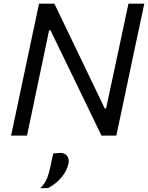

<svg xmlns="http://www.w3.org/2000/svg" viewBox="-20 -733 800 1038"><path d="M40 0Q52.5 -59 64.2 -114.2Q76 -169.5 90 -236L140 -473Q154.5 -541 166.5 -597.2Q178.5 -653.5 191 -713H274Q317.5 -622.5 358.8 -536.8Q400 -451 439.5 -369L546 -147H553.5L623.5 -473.5Q638 -541.5 649.8 -597.5Q661.5 -653.5 674.5 -713H760Q747.5 -653.5 735.5 -597.2Q723.5 -541 709 -473.5L659 -236Q645 -169 633.2 -114Q621.5 -59 609 0H528.5Q491.5 -77 450.8 -160.8Q410 -244.5 361.5 -345.5L253 -569H245.5L175.5 -236Q161.5 -168.5 150 -114Q138.5 -59.5 126 0ZM198 285Q224 257 234.8 229.8Q245.5 202.5 253.5 162.5Q257 146 260.5 129.5Q264 113 268 96.5L309.5 93.5Q333.5 95.5 344.2 112.2Q355 129 350 152Q342 190.5 312.2 226Q282.5 261.5 240 283.5Z"/></svg>

Font: Commissioner
Style: Italic
Weight: 400
Italic angle: -12°
Designer: Kostas Bartsokas
Foundry: Kostas Bartsokas
Version: Version 1.000; ttfautohint (v1.8.3)